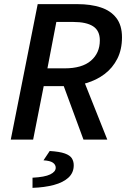

<svg xmlns="http://www.w3.org/2000/svg" viewBox="-20 -674 616 927"><path d="M32 0 162 -654H355Q417 -654 465.5 -638.5Q514 -623 541.5 -587.5Q569 -552 569 -494Q569 -435 546.5 -390.5Q524 -346 485 -316.5Q446 -287 396 -272.5Q346 -258 290 -258H191L140 0ZM209 -344H292Q376 -344 419 -381Q462 -418 462 -479Q462 -526 429.5 -547Q397 -568 334 -568H252ZM383 0 279 -282 359 -349 498 0ZM137 233V184Q196 181 222.5 168Q249 155 249 136Q249 121 235.5 111.5Q222 102 190 100L220 55Q268 58 293 67Q318 76 327 90.5Q336 105 336 124Q336 160 310.5 183.5Q285 207 240 219Q195 231 137 233Z"/></svg>

Font: Source Sans 3 SemiBold
Style: Italic
Weight: 600
Italic angle: -11°
Designer: Paul D. Hunt
Foundry: Adobe
Version: Version 3.046;hotconv 1.0.118;makeotfexe 2.5.65603